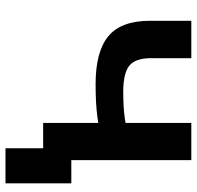

<svg xmlns="http://www.w3.org/2000/svg" viewBox="-29 -530 690 672"><g transform="rotate(90 316.0 -194.0)"><path d="M183.6 -377.9V-518.6H52.7V-374.5Q52.7 -272.9 106.7 -228.3Q160.6 -183.6 274.4 -183.6Q341.3 -183.6 386.5 -189.5Q431.6 -195.3 475.6 -204.1V-302.2Q429.7 -291 392.1 -285.6Q354.5 -280.3 302.7 -280.3Q236.3 -280.3 210 -301.5Q183.6 -322.8 183.6 -377.9ZM499 131.8H621.6V-98.6H540.5V-518.6H410.2V0H499Z"/></g></svg>

Font: Roboto Flex
Style: wght 600 wdth 140 opsz 13.0 GRAD 0.00 slnt 0.00 XTRA 468 XOPQ 96 YOPQ 79 YTLC 514 YTUC 712 YTAS 750 YTDE -203.00 YTFI 738
Weight: 600
Width: 8
Designer: Berlow after Robertson
Foundry: Google
Version: Version 3.100